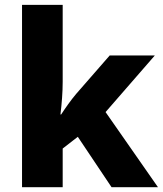

<svg xmlns="http://www.w3.org/2000/svg" viewBox="-20 -780 678 800"><path d="M241.2 -759.8H71.8V0H241.2V-161.1L304.2 -210L444.8 0H638.2L419.9 -313L625 -548.8H437L296.9 -388.2C275.4 -362.8 252.4 -330.1 234.9 -303.2H231.9C237.3 -346.7 241.2 -396.5 241.2 -439Z"/></svg>

Font: Noto Reveo Sans
Style: Regular
Weight: 800
Designer: Monotype Design Team
Foundry: Monotype Imaging Inc.
Version: Version 2.007